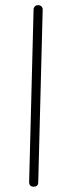

<svg xmlns="http://www.w3.org/2000/svg" viewBox="-20 -702 272 740"><path d="M109.9 17.6Q92.3 17.6 92.3 -0.5L109.4 -665Q109.4 -672.4 114.5 -677.5Q119.6 -682.6 127.4 -682.1Q134.8 -682.1 139.9 -677Q145 -671.9 144.5 -664.6L127.4 0Q127.4 17.6 109.9 17.6Z"/></svg>

Font: Mikhak-DS1-FD ExtraLight
Style: Regular
Weight: 200
Designer: Amin Abedi
Version: Version 3.2